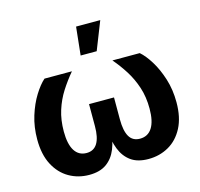

<svg xmlns="http://www.w3.org/2000/svg" viewBox="-110 -878 1047 1004"><g transform="rotate(-15 414.0 -375.5)"><path d="M253.4 7.8Q193.4 7.8 144.3 -20.5Q95.2 -48.8 66.2 -104.2Q37.1 -159.7 37.1 -241.2Q37.1 -309.1 55.4 -367.7Q73.7 -426.3 101.3 -470.7Q128.9 -515.1 156.2 -539.1H304.7Q271 -499 242.9 -455.1Q214.8 -411.1 198.5 -359.6Q182.1 -308.1 182.1 -245.6Q182.1 -177.2 204.3 -141.8Q226.6 -106.4 269 -106.4Q308.1 -106.4 327.4 -137.9Q346.7 -169.4 346.7 -231V-350.1H481.9V-231Q481.9 -169.4 500.2 -137.9Q518.6 -106.4 558.1 -106.4Q601.1 -106.4 623.8 -141.8Q646.5 -177.2 646.5 -245.6Q646.5 -309.1 629.4 -361.1Q612.3 -413.1 584.7 -456.8Q557.1 -500.5 523.9 -539.1H671.9Q699.2 -515.6 726.6 -471.4Q753.9 -427.2 772.5 -368.4Q791 -309.6 791 -241.2Q791 -159.7 762 -104Q732.9 -48.3 683.6 -20.3Q634.3 7.8 573.7 7.8Q515.1 7.8 479.2 -18.1Q443.4 -43.9 425.5 -89.6Q407.7 -135.3 402.8 -194.8H423.8Q419.4 -134.8 401.1 -89.1Q382.8 -43.5 346.9 -17.8Q311 7.8 253.4 7.8ZM370.1 -606.9 386.2 -759.3H517.1L457 -606.9Z"/></g></svg>

Font: Inter 18pt
Style: Bold
Weight: 700
Designer: Rasmus Andersson
Foundry: rsms
Version: Version 4.001;git-66647c0bb